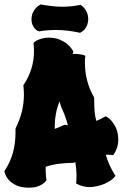

<svg xmlns="http://www.w3.org/2000/svg" viewBox="-24 -873 569 891"><path d="M522 -254.9Q524.9 -238.8 524.9 -225.1Q524.9 -210 522 -198Q519 -186 515.4 -177.5Q511.7 -168.9 508.5 -163.8Q505.4 -158.7 504.9 -158.2L501 -152.8L494.1 -153.8Q487.3 -154.8 480.5 -154.8Q473.6 -154.8 466.8 -154.8Q473.6 -130.9 483.9 -108.4Q494.1 -85.9 506.8 -64.9L512.2 -57.1L505.9 -49.8Q505.4 -49.3 500.7 -44.7Q496.1 -40 486.8 -33.9Q477.5 -27.8 463.1 -21Q448.7 -14.2 429.2 -9.8Q419.9 -7.3 410.9 -6.1Q401.9 -4.9 393.1 -4.9Q380.4 -4.9 369.9 -6.8Q359.4 -8.8 352.1 -11.5Q344.7 -14.2 340.6 -16.1Q336.4 -18.1 335.9 -18.1L329.1 -22L330.1 -29.8Q330.1 -36.1 330.6 -42Q331.1 -47.9 331.1 -54.2Q331.1 -87.9 325.2 -121.1Q323.2 -119.1 321.8 -119.1L314.9 -117.2Q284.2 -117.2 252 -113.3Q219.7 -109.4 188 -99.1V-84Q188 -63 190.9 -42L191.9 -37.1L189 -33.2Q188.5 -32.7 184.1 -27.8Q179.7 -22.9 170.4 -17.1Q161.1 -11.2 147 -6.6Q132.8 -2 112.8 -2Q73.7 -2 51 -13.2Q28.3 -24.4 16.1 -38.6Q2 -54.7 -2.9 -75.2L-3.9 -79.1L-1 -83Q23.9 -121.1 35.9 -164.3Q47.9 -207.5 47.9 -257.8V-274.9L49.8 -280.8Q68.8 -318.8 77.9 -356.7Q86.9 -394.5 86.9 -433.1Q86.9 -442.9 86.4 -452.6Q85.9 -462.4 85 -472.2L84 -477.1L86.9 -481Q133.8 -552.7 133.8 -636.2Q133.8 -643.6 133.3 -651.6Q132.8 -659.7 131.8 -668V-673.8L136.2 -678.2Q136.7 -678.7 141.4 -681.9Q146 -685.1 154.3 -688.7Q162.6 -692.4 174.6 -695.3Q186.5 -698.2 202.1 -698.2Q232.4 -698.2 253.7 -689Q274.9 -679.7 288.1 -668.5Q301.3 -657.2 307.4 -647.9Q313.5 -638.7 314 -638.2L316.9 -631.8L314 -626Q312 -624 312 -623H318.8Q340.3 -623 352.8 -620.1Q365.2 -617.2 366.2 -617.2L372.1 -612.8L371.1 -606Q370.1 -600.1 370.1 -594.5Q370.1 -588.9 370.1 -583Q370.1 -496.1 411.1 -423.8L413.1 -418V-404.8Q413.1 -379.4 415 -356.2Q417 -333 422.9 -312Q432.6 -315.9 441.9 -320.3Q451.2 -324.7 460 -330.1L464.8 -333L471.2 -331.1Q471.7 -330.6 477.8 -326.7Q483.9 -322.8 491.9 -314Q500 -305.2 508.5 -290.8Q517.1 -276.4 522 -254.9ZM258.8 -379.9 252 -402.8Q240.7 -373.5 235.4 -344.7Q230 -315.9 230 -288.1V-274.9Q251 -282.2 270 -292L277.8 -293.9Q281.2 -293 284.7 -292.5Q288.1 -292 291 -292Q285.6 -313 277.6 -334.7Q269.5 -356.4 258.8 -379.9ZM385.3 -778.8Q383.8 -760.7 375 -745.8Q366.2 -731 351.1 -722.7L347.2 -720.7L343.3 -721.7Q315.9 -727.5 289.1 -730.7Q262.2 -733.9 234.9 -733.9Q216.3 -733.9 197 -732.4Q177.7 -731 158.2 -727.5L150.9 -729.5Q137.7 -737.3 129.9 -751.5Q122.1 -765.6 122.1 -783.7Q122.1 -804.2 132.6 -822.3Q143.1 -840.3 161.1 -850.6L165 -852.5L168.9 -851.6Q193.8 -847.2 217.8 -844.5Q241.7 -841.8 265.1 -841.8Q285.6 -841.8 305.4 -843.8Q325.2 -845.7 345.2 -849.6L350.1 -850.6L354 -847.7Q369.1 -836.4 377.2 -819.8Q385.3 -803.2 385.3 -784.7Z"/></svg>

Font: Hanalei Fill
Style: Regular
Weight: 400
Version: Version 1.000